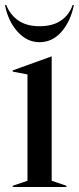

<svg xmlns="http://www.w3.org/2000/svg" viewBox="-36 -749 316 769"><path d="M15 -5 74 -25V-451L15 -462V-467L170 -523H171V-25L230 -5V0H15ZM-16 -729H-11Q5 -689 38 -666.5Q71 -644 122 -644Q175 -644 208 -666.5Q241 -689 255 -729H260Q247 -664 210.5 -622Q174 -580 122 -580Q72 -580 34 -622.5Q-4 -665 -16 -729Z"/></svg>

Font: Nyght Serif
Style: Regular
Weight: 400
Designer: Maksym Kobuzan
Version: Version 0.410;July 4, 2025;FontCreator 15.0.0.2958 64-bit